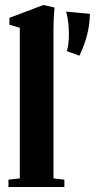

<svg xmlns="http://www.w3.org/2000/svg" viewBox="-20 -746 378 766"><path d="M13.7 0V-29.3L59.1 -34.2V-635.3L17.6 -647.5V-674.8L153.3 -726.1L197.8 -715.8Q193.4 -678.2 193.4 -621.6V-34.2L236.8 -29.3V0ZM247.1 -542Q254.9 -571.8 254.9 -608.4Q254.9 -660.6 243.7 -699.7L338.4 -690.9Q338.4 -610.4 296.9 -523.9Z"/></svg>

Font: Elstob Grade
Style: Regular
Weight: 400
Designer: Peter S. Baker
Version: Version 1.015